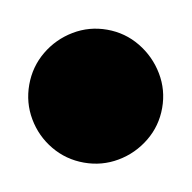

<svg xmlns="http://www.w3.org/2000/svg" viewBox="-74 -125 249 249"><g transform="rotate(10 50.5 -0.5)"><path d="M-37.3 0Q-37.3 23.7 -25.5 43.7Q-13.7 63.7 6.3 75.5Q26.3 87.3 50 87.3Q73.7 87.3 93.7 75.5Q113.7 63.7 125.7 43.7Q137.7 23.7 137.7 0Q137.7 -23.7 125.7 -43.7Q113.7 -63.7 93.7 -75.7Q73.7 -87.7 50 -87.7Q26.3 -87.7 6.3 -75.7Q-13.7 -63.7 -25.5 -43.7Q-37.3 -23.7 -37.3 0Z"/></g></svg>

Font: Linefont Thin
Style: Regular
Weight: 100
Monospace: yes
Version: Version 3.002;gftools[0.9.33]